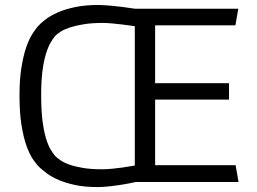

<svg xmlns="http://www.w3.org/2000/svg" viewBox="-20 -739 1041 779"><path d="M526.9 -632.8Q502.4 -636.2 479 -639.2Q458.5 -641.6 436.3 -643.8Q414.1 -646 397.5 -646Q354.5 -646 321.8 -640.9Q289.1 -635.7 265.6 -628.2Q242.2 -620.6 226.8 -611.1Q211.4 -601.6 203.6 -592.8Q194.8 -582.5 184.8 -565.2Q174.8 -547.9 166.3 -520Q157.7 -492.2 152.3 -451.4Q147 -410.6 147 -353.5Q147 -292.5 152.3 -250Q157.7 -207.5 166.3 -179Q174.8 -150.4 184.8 -133.5Q194.8 -116.7 203.6 -106.4Q211.9 -97.7 226.6 -87.9Q241.2 -78.1 263.9 -70.3Q286.6 -62.5 318.4 -57.4Q350.1 -52.2 393.1 -52.2Q412.1 -52.2 435.3 -54.4Q458.5 -56.6 479 -59.6Q502.4 -63 526.9 -67.4ZM378.9 -718.8Q401.9 -718.3 427.7 -716.1Q453.6 -713.9 476.1 -710.9Q502.4 -707.5 527.8 -703.6H946.8L935.1 -636.2H609.4V-401.4H909.2V-335H609.4V-68.8H936L947.8 -0.5H530.8Q503.9 5.4 477.1 9.8Q453.6 13.7 426.5 16.8Q399.4 20 375 20Q323.7 20 285.2 11.7Q246.6 3.4 218.8 -8.5Q190.9 -20.5 172.6 -33.9Q154.3 -47.4 143.6 -57.1Q129.9 -69.3 115 -90.8Q100.1 -112.3 87.6 -147Q75.2 -181.6 67.1 -231.7Q59.1 -281.7 59.1 -351.6Q59.1 -416 66.7 -463.4Q74.2 -510.7 85.4 -544.2Q96.7 -577.6 109.9 -598.9Q123 -620.1 134.3 -632.8Q146 -646 165.8 -660.9Q185.5 -675.8 214.8 -688.7Q244.1 -701.7 284.7 -710.2Q325.2 -718.8 378.9 -718.8Z"/></svg>

Font: Metrophobic
Style: Regular
Weight: 400
Designer: vernon adams
Foundry: vernon adams
Version: Version 1.000